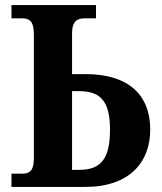

<svg xmlns="http://www.w3.org/2000/svg" viewBox="-20 -734 635 754"><path d="M25 0H316C486 0 570 -95 570 -225C570 -361 485 -443 316 -443H263V-603C263 -655 287 -662 314 -662H357V-714H25V-662H66C93 -662 113 -654 113 -599V-112C113 -60 93 -52 67 -52H25ZM263 -67V-376H292C378 -376 412 -332 412 -225C412 -113 378 -67 292 -67Z"/></svg>

Font: Noto Serif SemiCondensed
Style: Bold
Weight: 700
Width: 4
Designer: Monotype Design Team
Foundry: Monotype Imaging Inc.
Version: Version 2.015